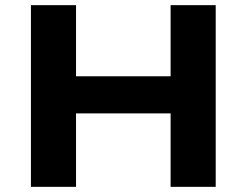

<svg xmlns="http://www.w3.org/2000/svg" viewBox="-20 -725 957 745"><path d="M100 0V-705H275V-429H642V-705H817V0H642V-285H275V0Z"/></svg>

Font: Nunito Sans 7pt SemiExpanded ExtraBold
Style: Regular
Weight: 800
Width: 6
Designer: Vernon Adams
Foundry: Vernon Adams
Version: Version 3.101;gftools[0.9.27]